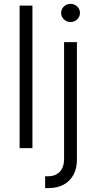

<svg xmlns="http://www.w3.org/2000/svg" viewBox="-20 -756 493 980"><path d="M145.5 -727.5V0H80.1V-727.5ZM307.1 -541H372.6V56.2Q373 102.1 355.5 135.3Q337.9 168.5 305.2 186.3Q272.5 204.1 227.1 204.1H210.4V143.6H225.6Q263.7 143.6 285.4 120.4Q307.1 97.2 307.1 54.7ZM339.8 -643.6Q320.3 -643.6 306.2 -657.2Q292 -670.9 292 -689.9Q292 -709.5 306.2 -722.9Q320.3 -736.3 339.8 -736.3Q359.9 -736.3 374 -722.9Q388.2 -709.5 388.2 -689.9Q388.2 -670.9 374 -657.2Q359.9 -643.6 339.8 -643.6Z"/></svg>

Font: Inter 17pt Light
Style: Regular
Weight: 300
Version: Version 4.001;git-66647c0bb